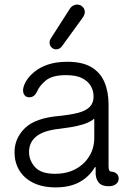

<svg xmlns="http://www.w3.org/2000/svg" viewBox="-20 -798 566 833"><path d="M222 15Q164 15 124 -5Q84 -25 63.5 -59.5Q43 -94 43 -137Q43 -198 88 -242Q133 -286 237 -295Q286 -300 319 -308.5Q352 -317 369 -334Q386 -351 386 -379Q386 -403 374.5 -424Q363 -445 337 -458.5Q311 -472 266 -472Q207 -472 179 -449Q151 -426 141 -401Q135 -389 127 -382.5Q119 -376 107 -376Q94 -376 87 -384.5Q80 -393 80 -408Q81 -424 92.5 -444.5Q104 -465 127.5 -485Q151 -505 187 -517.5Q223 -530 272 -530Q337 -530 376 -507Q415 -484 433 -442Q451 -400 451 -345V-77Q451 -64 454 -58.5Q457 -53 466 -53Q478 -52 486.5 -44Q495 -36 495 -23Q495 -9 483.5 0.5Q472 10 451 10Q421 10 408 -6.5Q395 -23 395 -46V-73H392Q366 -30 324 -7.5Q282 15 222 15ZM219 -44Q270 -44 308 -64.5Q346 -85 367.5 -120.5Q389 -156 389 -199V-280Q389 -282 387.5 -282Q386 -282 382 -278Q365 -266 340.5 -258.5Q316 -251 289 -246.5Q262 -242 237 -239Q170 -232 138 -206.5Q106 -181 106 -139Q106 -102 132 -73Q158 -44 219 -44ZM223 -584Q212 -584 203.5 -592.5Q195 -601 195 -613Q195 -623 201 -632L283 -760Q290 -771 301.5 -775.5Q313 -780 324 -777Q334 -774 341 -765.5Q348 -757 348 -746Q348 -740 345.5 -733.5Q343 -727 337 -719L250 -599Q240 -584 223 -584Z"/></svg>

Font: National Park Light
Style: Regular
Weight: 300
Designer: Andrea Herstowski, Ben Hoepner
Version: Version 1.009